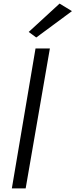

<svg xmlns="http://www.w3.org/2000/svg" viewBox="-20 -1050 421 1070"><path d="M381 -988 182 -841 140 -872 312 -1030ZM178 -780H258L123 0H46Z"/></svg>

Font: Von Book
Style: Italic
Weight: 400
Version: Version 4.000; ttfautohint (v1.8.4.7-5d5b)